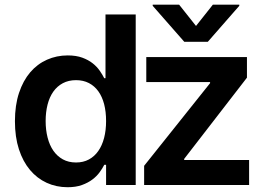

<svg xmlns="http://www.w3.org/2000/svg" viewBox="-20 -789 1137 819"><path d="M268.5 9.6Q220.2 9.6 179.2 -9.2Q138.1 -28.1 108 -63.9Q77.8 -99.8 60.7 -152.2Q43.7 -204.5 43.7 -272Q43.7 -340.2 61.1 -392.6Q78.5 -445 108.8 -480.5Q139.2 -516 180.4 -534.3Q221.6 -552.6 268.8 -552.6Q305 -552.6 331.1 -543Q357.2 -533.4 375.5 -518.8Q393.8 -504.3 405.5 -487.2Q417.3 -470.2 424.7 -455.3H430V-727.3H558.9V0H432.5V-85.9H424.7Q417.3 -71 405 -54.2Q392.8 -37.3 374.1 -23.3Q355.5 -9.2 329.5 0.2Q303.6 9.6 268.5 9.6ZM594.8 -81.7 876.1 -434.3V-438.9H604V-545.5H1033.4V-457.7L765.6 -111.2V-106.5H1042.6V0H594.8ZM304.3 -95.9Q335.2 -95.9 359 -108.7Q382.8 -121.4 399.1 -144.7Q415.5 -168 424 -200.5Q432.5 -233 432.5 -272.7Q432.5 -312.5 424.2 -344.6Q415.8 -376.8 399.5 -399.5Q383.2 -422.2 359.2 -434.7Q335.2 -447.1 304.3 -447.1Q272.4 -447.1 248 -434.1Q223.7 -421.2 207.4 -398.1Q191.1 -375 182.9 -342.9Q174.7 -310.7 174.7 -272.7Q174.7 -234.4 183.1 -201.9Q191.4 -169.4 207.7 -146Q224.1 -122.5 248.2 -109.2Q272.4 -95.9 304.3 -95.9ZM816.1 -678.3 888.1 -769.2H1000.7V-764.2L866.5 -610.8H766L631.4 -764.2V-769.2H744Z"/></svg>

Font: Interop SemBd
Style: Regular
Weight: 600
Designer: Rasmus Andersson, Google, Jang Haemin
Foundry: jhaemin
Version: Version 1.008